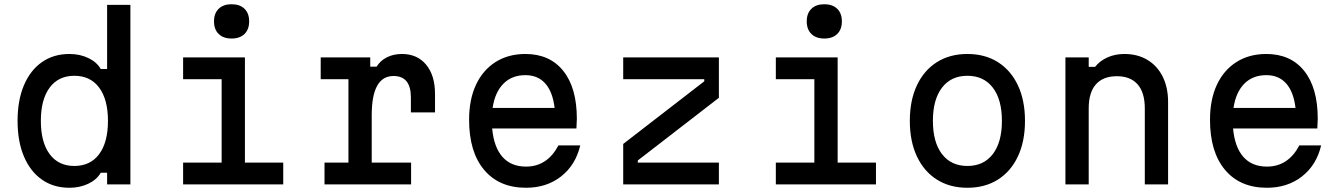

<svg xmlns="http://www.w3.org/2000/svg" viewBox="-20 -871 6340 907"><path d="M308 16Q233 16 178 -22.5Q123 -61 93 -132Q63 -203 63 -300Q63 -397 93 -468Q123 -539 178 -577.5Q233 -616 308 -616Q357 -616 397 -597Q437 -578 456 -545H486V-848H596V0H486V-55H456Q437 -22 397 -3Q357 16 308 16ZM331 -87Q407 -87 448.5 -143Q490 -199 490 -300Q490 -401 448.5 -457Q407 -513 331 -513Q256 -513 214.5 -457Q173 -401 173 -300Q173 -199 214.5 -143Q256 -87 331 -87Z M845 -600H1137V-103H1318V0H845V-103H1027V-497H845ZM1074 -689Q1035 -689 1013 -710.5Q991 -732 991 -770Q991 -808 1013 -829.5Q1035 -851 1074 -851Q1113 -851 1135 -829.5Q1157 -808 1157 -770Q1157 -732 1135 -710.5Q1113 -689 1074 -689Z M1495 -600H1729V-556H1759Q1777 -585 1808 -600.5Q1839 -616 1879 -616Q1951 -616 1993 -565.5Q2035 -515 2035 -427V-340H1921V-411Q1921 -512 1839 -512Q1736 -512 1736 -327V-103H1922V0H1513V-103H1626V-497H1495Z M2721 -184Q2699 -91 2630.5 -37.5Q2562 16 2465 16Q2338 16 2267 -68.5Q2196 -153 2196 -305Q2196 -401 2228.5 -470.5Q2261 -540 2321 -578Q2381 -616 2462 -616Q2577 -616 2641 -536Q2705 -456 2705 -310Q2705 -299 2704 -287Q2703 -275 2703 -264H2305Q2313 -176 2353.5 -130Q2394 -84 2465 -84Q2565 -84 2618 -184ZM2462 -516Q2398 -516 2358 -475.5Q2318 -435 2307 -361H2600Q2591 -437 2556 -476.5Q2521 -516 2462 -516Z M2924 -600H3376V-409L2993 -113V-103H3376V0H2924V-191L3307 -487V-497H2924Z M3645 -600H3937V-103H4118V0H3645V-103H3827V-497H3645ZM3874 -689Q3835 -689 3813 -710.5Q3791 -732 3791 -770Q3791 -808 3813 -829.5Q3835 -851 3874 -851Q3913 -851 3935 -829.5Q3957 -808 3957 -770Q3957 -732 3935 -710.5Q3913 -689 3874 -689Z M4550 16Q4467 16 4406 -22.5Q4345 -61 4311.5 -132Q4278 -203 4278 -300Q4278 -397 4311.5 -468Q4345 -539 4406 -577.5Q4467 -616 4550 -616Q4633 -616 4694 -577.5Q4755 -539 4788.5 -468Q4822 -397 4822 -300Q4822 -203 4788.5 -132Q4755 -61 4694 -22.5Q4633 16 4550 16ZM4550 -87Q4627 -87 4670 -143Q4713 -199 4713 -300Q4713 -401 4670 -457Q4627 -513 4550 -513Q4473 -513 4430 -457Q4387 -401 4387 -300Q4387 -199 4430 -143Q4473 -87 4550 -87Z M5013 0V-600H5123V-555H5153Q5176 -584 5212 -600Q5248 -616 5291 -616Q5354 -616 5400.5 -588Q5447 -560 5472.5 -509Q5498 -458 5498 -389V0H5388V-359Q5388 -434 5354 -472.5Q5320 -511 5256 -511Q5191 -511 5157 -472.5Q5123 -434 5123 -359V0Z M6221 -184Q6199 -91 6130.5 -37.5Q6062 16 5965 16Q5838 16 5767 -68.5Q5696 -153 5696 -305Q5696 -401 5728.5 -470.5Q5761 -540 5821 -578Q5881 -616 5962 -616Q6077 -616 6141 -536Q6205 -456 6205 -310Q6205 -299 6204 -287Q6203 -275 6203 -264H5805Q5813 -176 5853.5 -130Q5894 -84 5965 -84Q6065 -84 6118 -184ZM5962 -516Q5898 -516 5858 -475.5Q5818 -435 5807 -361H6100Q6091 -437 6056 -476.5Q6021 -516 5962 -516Z"/></svg>

Font: Martian Mono
Style: Regular
Weight: 400
Monospace: yes
Designer: Roman Shamin
Foundry: Evil Martians
Version: Version 1.000; ttfautohint (v1.8.4.7-5d5b)